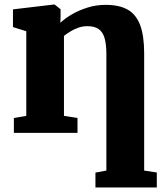

<svg xmlns="http://www.w3.org/2000/svg" viewBox="-20 -589 728 851"><path d="M403 242V176L451.5 167V-348Q451.5 -394.5 443 -421.8Q434.5 -449 416 -461Q397.5 -473 367.5 -473Q346 -473 326.5 -466Q307 -459 291 -449Q275 -439 263.5 -430V-75.5L323.5 -66V0H41.5V-66L96.5 -75.5V-450.5L37.5 -469V-547.5L219 -569H222L248.5 -548V-511.5L247.5 -488Q268.5 -508 299.8 -526Q331 -544 369 -555.8Q407 -567.5 449 -567.5Q508 -567.5 545.5 -546.5Q583 -525.5 601 -478.2Q619 -431 619 -352.5V167L675 175.5V242Z"/></svg>

Font: Merriweather Light 18pt Black
Style: Regular
Weight: 900
Version: Version 2.100